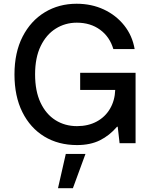

<svg xmlns="http://www.w3.org/2000/svg" viewBox="-20 -757 796 1015"><path d="M387.1 9.9Q288.7 9.9 214.3 -35.3Q139.9 -80.6 98.2 -164.4Q56.5 -248.2 56.5 -363.3Q56.5 -479.4 99.4 -563.2Q142.4 -647 216.8 -692.1Q291.2 -737.2 384.9 -737.2Q463.8 -737.2 528.8 -706.9Q593.8 -676.5 636.7 -622.5Q679.7 -568.5 691.8 -497.5H579.2Q560 -562.5 509.1 -599.8Q458.1 -637.1 386 -637.1Q324.6 -637.1 274.5 -605.6Q224.4 -574.2 195 -513.3Q165.5 -452.4 165.5 -364Q165.5 -275.6 194.2 -214.5Q223 -153.4 273.1 -121.8Q323.2 -90.2 387.1 -90.2Q446.4 -90.2 491.3 -114.5Q536.2 -138.8 561.6 -182.2Q587 -225.5 589.1 -281.6H403.8V-372.2H696.7V0H612.2L602.3 -87H598.7Q558.9 -40.5 508.2 -15.3Q457.4 9.9 387.1 9.9ZM365.4 237.9H286.6L327.8 56.8H431.8Z"/></svg>

Font: Linik Sans Medium
Style: Regular
Weight: 500
Designer: Rasmus Andersson (font), Cristiano Sobral (main changes)
Foundry: rsms
Version: Version 3.018;June 1, 2022;FontCreator 14.0.0.2814 64-bit; t